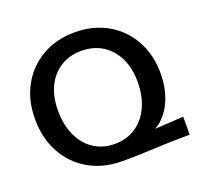

<svg xmlns="http://www.w3.org/2000/svg" viewBox="-119 -808 1001 953"><g transform="rotate(-20 381.0 -332.0)"><path d="M195.9 -34.6C246.6 -5.4 305.5 9.2 372.5 9.2C407.5 9.2 438.9 8.8 466.5 7.8C494.2 6.9 520.8 5.8 546.3 4.6C571.8 3.4 599.1 2.3 628.3 1.4C657.5 0.5 691.4 0 730.2 0V-95L578.9 -86.1C588.9 -92.6 599.9 -98.3 608.5 -106C639.1 -133.7 661.9 -167.3 676.7 -207C691.4 -246.6 698.8 -288.9 698.8 -333.7C698.8 -400.7 684.6 -459.7 656.4 -510.7C628.1 -561.7 588.9 -601.5 538.9 -630.1C488.8 -658.7 431.2 -673 366 -673C302.1 -673 245.1 -658.7 194.9 -630.1C144.9 -601.5 105.7 -561.9 77.5 -511.2C49.2 -460.5 35 -401.6 35 -334.6C35 -267 49.2 -207.4 77.5 -155.8C105.7 -104.2 145.2 -63.8 195.9 -34.6ZM182.5 -461.9C199.8 -497.5 224.1 -525.3 255.8 -545.3C287.4 -565.3 324.2 -575.2 366 -575.2C408.4 -575.2 445.4 -565.3 477.1 -545.3C508.7 -525.3 533.3 -497.4 550.9 -461.4C568.4 -425.4 577.1 -383.5 577.1 -335.6C577.1 -285.2 568.2 -240.9 550.3 -202.8C532.6 -164.7 507.8 -135.4 476.1 -114.8C444.5 -94.2 407.7 -83.9 366 -83.9C324.8 -83.9 288.3 -94.2 256.7 -114.8C225.1 -135.4 200.5 -164.6 183 -202.4C165.4 -240.1 156.6 -284.6 156.6 -335.6C156.6 -384.1 165.2 -426.2 182.4 -461.9Z"/></g></svg>

Font: Diatome Awesome Semibold
Style: Regular
Weight: 400
Designer: 15.100.17
Foundry: 15.100.17
Version: Version 1.005;Fontself Maker 3.5.8